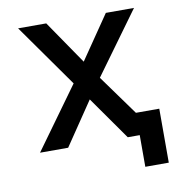

<svg xmlns="http://www.w3.org/2000/svg" viewBox="-75 -587 736 787"><g transform="rotate(-10 293.0 -193.5)"><path d="M466.8 131.8H564.5V-92.8H467.3L346.7 -259.8L534.2 -517.6H417L293 -336.4L168.9 -517.6H51.8L236.8 -255.9L51.8 0H168.9L290.5 -179.7L417 0H466.8Z"/></g></svg>

Font: Cascadia Mono NF
Style: Regular
Weight: 400
Monospace: yes
Designer: Aaron Bell
Foundry: Saja Typeworks
Version: Version 2404.023